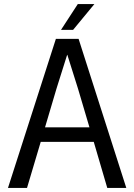

<svg xmlns="http://www.w3.org/2000/svg" viewBox="-20 -918 654 938"><path d="M253 -728H364L597 0H504L438 -225H179L112 0H19ZM256 -485 200 -296H417L361 -485L309 -650H308ZM278 -772 360 -898H441L337 -772Z"/></svg>

Font: Murecho
Style: Regular
Weight: 400
Designer: Neil Summerour
Foundry: Positype
Version: Version 1.010; ttfautohint (v1.8.3)